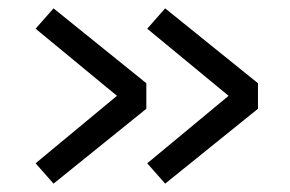

<svg xmlns="http://www.w3.org/2000/svg" viewBox="-20 -522 690 457"><path d="M373.1 -84.9 330.4 -133.3 558.3 -322.3 594 -263.1ZM594 -263.1H562.1V-323.9H594ZM558.3 -265.7 330.4 -453.7 373.1 -502.1 594 -323.9ZM107.4 -84.9 64.7 -133.3 292.6 -322.3 328.3 -263.1ZM328.3 -263.1H296.4V-323.9H328.3ZM292.6 -265.7 64.7 -453.7 107.4 -502.1 328.3 -323.9Z"/></svg>

Font: Trispace Thin
Style: Regular
Weight: 100
Designer: Tyler Finck
Foundry: Etcetera Type Company
Version: Version 1.210